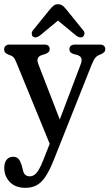

<svg xmlns="http://www.w3.org/2000/svg" viewBox="-24 -646 520 912"><path d="M271.7 -48 215 44.1 53.9 -348.9Q46.4 -367.4 39.6 -374.5Q32.8 -381.6 13 -387.8Q3.1 -393 -0.6 -397.9Q-4.3 -402.9 -4.3 -410.3Q-4.3 -421.7 2.5 -428Q9.2 -434.2 20.7 -434.2H188.1Q199.5 -434.2 205.8 -428.6Q212 -422.9 212 -412.3Q212 -404.2 207.3 -399.2Q202.5 -394.2 191.7 -389.6L175.5 -384.7Q159.4 -379.5 155.5 -368.7Q151.5 -358 158.7 -339.6ZM181.7 114 222.3 11.3 243.2 -34.2 359.6 -341.4Q365.9 -358.4 362.6 -368.8Q359.2 -379.3 343.1 -384.9L324.5 -389.6Q314.1 -393.9 309.9 -398.7Q305.6 -403.6 305.6 -412.3Q305.6 -422.6 312.4 -428.4Q319.2 -434.2 331.6 -434.2H450.9Q462.7 -434.2 469.4 -428.6Q476.1 -422.9 476.1 -412.3Q476.1 -404.9 472.2 -399.8Q468.3 -394.8 458 -389.4Q438.4 -382.6 430.1 -373.2Q421.8 -363.8 412.3 -341L230.8 115.4Q211 164.9 191.7 193.4Q172.4 222 149.7 234.1Q127 246.2 97 246.2Q49.3 246.2 22.8 218.7Q-3.7 191.2 -3.7 151.6Q-3.7 126.8 7.4 112.7Q18.6 98.7 38.3 98.7Q53 98.7 62.4 107.4Q71.7 116.2 78.9 139.4L83.9 157.5Q87.3 176.8 95.8 184.1Q104.2 191.5 117.5 191.5Q129.3 191.5 139.7 184.3Q150 177.1 160.3 160Q170.5 142.9 181.7 114ZM269 -562.8H234.1L337.3 -477.1Q347.3 -469.6 356.2 -468.5Q365 -467.4 371.3 -472.7Q376.5 -477.6 377.3 -486Q378 -494.3 370.1 -503.5L290.9 -601.1Q281.6 -612.9 272.8 -619.4Q264 -625.9 251 -625.9Q239.3 -625.9 230.9 -619.3Q222.4 -612.6 212.8 -601.1L133.7 -503.5Q126.3 -494.6 126.7 -486Q127.1 -477.3 131.8 -472.7Q138.4 -467.4 146.8 -468.5Q155.2 -469.6 165.5 -477.1Z"/></svg>

Font: Fraunces 144pt S100 Black
Style: Regular
Weight: 900
Version: Version 1.000